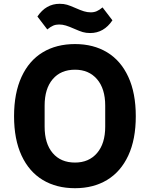

<svg xmlns="http://www.w3.org/2000/svg" viewBox="-20 -978 789 1011"><path d="M372 -826Q345 -838 327 -843.5Q309 -849 291 -849Q274 -849 260 -843Q246 -837 229 -823L177 -891Q222 -958 294 -958Q316 -958 333 -953Q350 -948 377 -936Q404 -924 422 -918.5Q440 -913 458 -913Q475 -913 489 -919Q503 -925 520 -939L572 -871Q527 -804 455 -804Q433 -804 416 -809Q399 -814 372 -826ZM54 -366Q54 -488 93.5 -573.5Q133 -659 205 -702.5Q277 -746 375 -746Q472 -746 544 -702.5Q616 -659 655.5 -573.5Q695 -488 695 -366Q695 -244 655.5 -159Q616 -74 544 -30.5Q472 13 375 13Q277 13 205 -30.5Q133 -74 93.5 -159Q54 -244 54 -366ZM534 -311V-422Q534 -511 491 -561Q448 -611 375 -611Q300 -611 257.5 -561Q215 -511 215 -422V-311Q215 -222 257.5 -172Q300 -122 375 -122Q448 -122 491 -172Q534 -222 534 -311Z"/></svg>

Font: IBM Plex Sans JP
Style: Bold
Weight: 700
Designer: Mike Abbink; Paul van der Laan; Pieter van Rosmalen; Wujin Sim; Yejin Wi; Jinhee Kim; Boomi Park; Yona Kim; Kichan Ma
Foundry: Sandoll Inc.
Version: Version 1.001